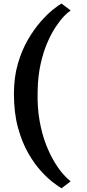

<svg xmlns="http://www.w3.org/2000/svg" viewBox="-20 -852 481 1061"><path d="M57 -334Q57 -425.5 78.8 -500Q100.5 -574.5 134.2 -632.5Q168 -690.5 204.5 -732Q241 -773.5 272.2 -798.5Q303.5 -823.5 320 -832.5L370.5 -794Q357 -786 335.2 -763.8Q313.5 -741.5 288.8 -704.8Q264 -668 241.8 -616.8Q219.5 -565.5 204.5 -498.5Q189.5 -431.5 188 -348.5Q185.5 -258.5 198.8 -184.5Q212 -110.5 234.5 -53Q257 4.5 282.8 46.2Q308.5 88 332.2 113.8Q356 139.5 370.5 150L320 188.5Q306 180.5 275.5 157.8Q245 135 208 95Q171 55 136.5 -4.8Q102 -64.5 79.5 -146Q57 -227.5 57 -334Z"/></svg>

Font: Merriweather 20pt
Style: Bold
Weight: 700
Version: Version 2.100